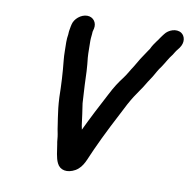

<svg xmlns="http://www.w3.org/2000/svg" viewBox="-81 -765 882 891"><g transform="rotate(10 360.0 -319.5)"><path d="M301 -627C307 -655 289 -680 260 -680C231 -680 201 -655 195 -627L193 -618C191 -609 190 -602 189 -595C188 -591 189 -586 188 -579C186 -568 185 -556 185 -543C186 -518 185 -483 188 -457C194 -400 197 -344 198 -285C200 -244 203 -223 208 -188L212 -162C214 -146 217 -129 220 -115C223 -101 223 -81 226 -69C231 -40 233 -6 245 18C259 48 294 55 331 34C368 12 376 -28 398 -74C432 -150 475 -232 514 -307C532 -340 543 -356 561 -382C576 -402 585 -421 599 -441C610 -456 621 -479 631 -494L641 -508C654 -527 667 -553 682 -571C686 -577 693 -590 700 -598L707 -607C729 -636 721 -666 703 -678C678 -694 642 -680 626 -658L619 -649C612 -640 608 -633 603 -626C603 -625 600 -623 599 -621C590 -609 579 -593 573 -579L566 -569C558 -557 553 -550 544 -536C534 -522 523 -500 513 -485C500 -466 491 -447 476 -427C454 -398 440 -377 420 -338C391 -284 352 -208 327 -155L323 -175C319 -209 314 -242 309 -276C307 -296 306 -341 304 -362C303 -405 301 -448 296 -489C294 -512 295 -545 294 -568C294 -583 297 -598 297 -611Z"/></g></svg>

Font: Electronic
Style: HvIt
Weight: 900
Version: Version 1.011